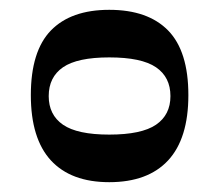

<svg xmlns="http://www.w3.org/2000/svg" viewBox="-20 -766 437 391"><path d="M202.5 -395Q124.5 -395 83.6 -439.4Q42.8 -483.9 42.8 -572.3Q42.8 -661.7 83.6 -703.9Q124.5 -746 202.5 -746Q281.2 -746 322.4 -703.9Q363.6 -661.7 363.6 -572.3Q363.6 -483.9 322.4 -439.4Q281.2 -395 202.5 -395ZM202.5 -491.9Q268.2 -491.9 297.7 -512Q327.1 -532.1 327.1 -570.3Q327.1 -608.9 297.7 -629Q268.2 -649.1 202.5 -649.1Q137.5 -649.1 108.3 -629Q79.2 -608.9 79.2 -570.3Q79.2 -532.1 108.3 -512Q137.5 -491.9 202.5 -491.9Z"/></svg>

Font: Ojuju ExtraLight
Style: Regular
Weight: 200
Designer: Chisaokwu Joboson, Mirko Velimirovic
Foundry: Udi Foundry
Version: Version 1.000